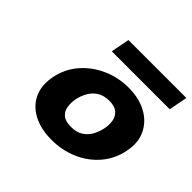

<svg xmlns="http://www.w3.org/2000/svg" viewBox="-154 -786 963 963"><g transform="rotate(45 327.5 -304.5)"><path d="M325 9Q250 9 196 -19Q142 -47 118 -98.5Q94 -150 108 -220Q122 -289 166.5 -340.5Q211 -392 275.5 -421Q340 -450 414 -450Q488 -450 541.5 -421Q595 -392 620 -340.5Q645 -289 631 -220Q617 -150 573 -98.5Q529 -47 464.5 -19Q400 9 325 9ZM348 -106Q388 -106 413.5 -123Q439 -140 453 -166.5Q467 -193 472 -221Q478 -249 473.5 -275Q469 -301 450 -318Q431 -335 392 -335Q353 -335 327 -318Q301 -301 287 -275Q273 -249 267 -221Q262 -193 265.5 -166.5Q269 -140 288.5 -123Q308 -106 348 -106ZM225 -519 244 -618H655L636 -519Z"/></g></svg>

Font: Teachers
Style: Italic
Weight: 400
Italic angle: -11°
Designer: Alfredo Marco Pradil, Chank Diesel
Version: Version 1.001